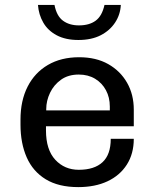

<svg xmlns="http://www.w3.org/2000/svg" viewBox="-20 -755 640 785"><path d="M300 10Q219.5 10 167 -22Q114.5 -54 89.1 -111.8Q63.8 -169.5 63.8 -245V-266Q63.8 -343.5 92.9 -400.8Q122 -458 175.9 -489.5Q229.8 -521 303.5 -521Q372.8 -521 422.5 -492.9Q472.2 -464.8 499.6 -416.6Q527 -368.5 527 -306.5V-238.8H168V-221.8Q168 -142.8 206 -101.8Q244 -60.8 302.2 -60.8Q365.5 -60.8 399.1 -91.8Q432.8 -122.8 432.8 -187.5H527Q527 -126.5 498.6 -82Q470.2 -37.5 419.5 -13.8Q368.8 10 300 10ZM169 -303.5H429V-319.2Q429 -356.8 413.2 -386.1Q397.5 -415.5 368.9 -432.9Q340.2 -450.2 302 -450.2Q259 -450.2 229.5 -429.1Q200 -408 184.5 -375.4Q169 -342.8 169 -308.5ZM300.5 -591.5Q247.8 -591.5 211.6 -610.9Q175.5 -630.2 156.9 -662.8Q138.2 -695.2 135.2 -734.8H202.8Q211.5 -689.5 237.5 -670.4Q263.5 -651.2 302.8 -651.2Q345 -651.2 371.1 -670.4Q397.2 -689.5 407.2 -734.8H474Q472 -695.2 450.6 -662.8Q429.2 -630.2 391.8 -610.9Q354.2 -591.5 300.5 -591.5Z"/></svg>

Font: Chivo Mono Medium
Style: Regular
Weight: 500
Monospace: yes
Designer: Hector Gatti
Foundry: Omnibus-Type
Version: Version 1.008